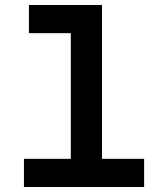

<svg xmlns="http://www.w3.org/2000/svg" viewBox="-20 -750 640 770"><path d="M76 0V-113H264V-617H96V-730H389V-113H558V0Z"/></svg>

Font: Tiny
Style: Bold
Weight: 700
Monospace: yes
Designer: Philipp Nurullin, Konstantin Bulenkov
Foundry: JetBrains
Version: Version 2.251; ttfautohint (v1.8.4.7-5d5b)